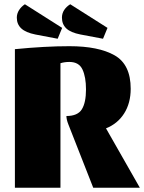

<svg xmlns="http://www.w3.org/2000/svg" viewBox="-20 -882 677 902"><path d="M478 -279 637 0H418L301 -298Q292 -321 292 -337Q345 -337 364.5 -368.5Q384 -400 384 -462Q384 -520 367.5 -555.5Q351 -591 306 -591Q283 -591 264 -585V0H50V-651Q192 -665 306 -665Q443 -665 518.5 -622Q594 -579 594 -465Q594 -398 563.5 -349.5Q533 -301 478 -279ZM251 -700 146 -720Q101 -729 80 -748.5Q59 -768 59 -799Q59 -818 69.5 -834.5Q80 -851 97 -862L272 -751ZM464 -700 358 -720Q312 -729 291.5 -748.5Q271 -768 271 -799Q271 -819 281.5 -835Q292 -851 310 -862L485 -751Z"/></svg>

Font: Sansita ExtraBold
Style: Regular
Weight: 800
Designer: Pablo Cosgaya
Foundry: Omnibus-Type
Version: Version 1.006